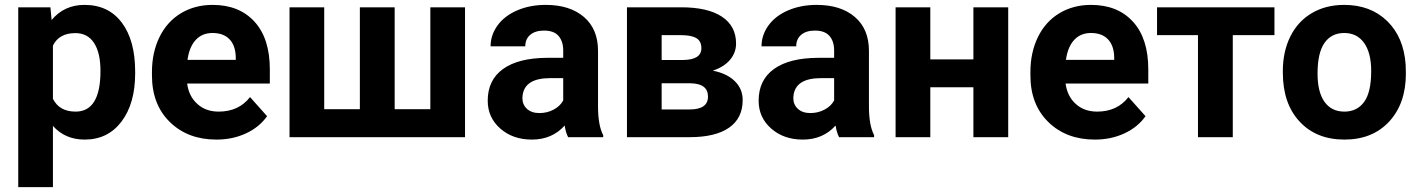

<svg xmlns="http://www.w3.org/2000/svg" viewBox="-20 -558 5771 781"><path d="M529.8 -259.3Q529.8 -137.2 474.4 -63.7Q418.9 9.8 324.7 9.8Q244.6 9.8 195.3 -45.9V203.1H54.2V-528.3H185.1L189.9 -476.6Q241.2 -538.1 323.7 -538.1Q421.4 -538.1 475.6 -465.8Q529.8 -393.6 529.8 -266.6ZM388.7 -269.5Q388.7 -343.3 362.5 -383.3Q336.4 -423.3 286.6 -423.3Q220.2 -423.3 195.3 -372.6V-156.2Q221.2 -104 287.6 -104Q388.7 -104 388.7 -269.5Z M860.4 9.8Q744.1 9.8 671.1 -61.5Q598.1 -132.8 598.1 -251.5V-265.1Q598.1 -344.7 628.9 -407.5Q659.7 -470.2 716.1 -504.2Q772.5 -538.1 844.7 -538.1Q953.1 -538.1 1015.4 -469.7Q1077.6 -401.4 1077.6 -275.9V-218.3H741.2Q748 -166.5 782.5 -135.3Q816.9 -104 869.6 -104Q951.2 -104 997.1 -163.1L1066.4 -85.4Q1034.7 -40.5 980.5 -15.4Q926.3 9.8 860.4 9.8ZM844.2 -423.8Q802.2 -423.8 776.1 -395.5Q750 -367.2 742.7 -314.5H939V-325.7Q938 -372.6 913.6 -398.2Q889.2 -423.8 844.2 -423.8Z M1298.8 -528.3V-113.8H1443.8V-528.3H1585.4V-113.8H1730.5V-528.3H1871.6V0H1157.7V-528.3Z M2291 0Q2281.2 -19 2276.9 -47.4Q2225.6 9.8 2143.6 9.8Q2065.9 9.8 2014.9 -35.2Q1963.9 -80.1 1963.9 -148.4Q1963.9 -232.4 2026.1 -277.3Q2088.4 -322.3 2206.1 -322.8H2271V-353Q2271 -389.6 2252.2 -411.6Q2233.4 -433.6 2192.9 -433.6Q2157.2 -433.6 2137 -416.5Q2116.7 -399.4 2116.7 -369.6H1975.6Q1975.6 -415.5 2003.9 -454.6Q2032.2 -493.7 2084 -515.9Q2135.7 -538.1 2200.2 -538.1Q2297.9 -538.1 2355.2 -489Q2412.6 -439.9 2412.6 -351.1V-122.1Q2413.1 -46.9 2433.6 -8.3V0ZM2174.3 -98.1Q2205.6 -98.1 2231.9 -112.1Q2258.3 -126 2271 -149.4V-240.2H2218.3Q2112.3 -240.2 2105.5 -167L2105 -158.7Q2105 -132.3 2123.5 -115.2Q2142.1 -98.1 2174.3 -98.1Z M2530.3 0V-528.3H2751Q2858.9 -528.3 2916.5 -490.2Q2974.1 -452.1 2974.1 -380.9Q2974.1 -344.2 2950 -315.2Q2925.8 -286.1 2879.4 -270.5Q2936 -259.8 2968.5 -228.3Q3001 -196.8 3001 -150.9Q3001 -77.1 2945.6 -38.6Q2890.1 0 2784.7 0ZM2671.4 -219.2V-112.8H2785.2Q2859.9 -112.8 2859.9 -165Q2859.9 -218.3 2788.6 -219.2ZM2671.4 -314H2758.8Q2833 -314.9 2833 -361.8Q2833 -390.6 2812.7 -402.8Q2792.5 -415 2751 -415H2671.4Z M3393.1 0Q3383.3 -19 3378.9 -47.4Q3327.6 9.8 3245.6 9.8Q3168 9.8 3116.9 -35.2Q3065.9 -80.1 3065.9 -148.4Q3065.9 -232.4 3128.2 -277.3Q3190.4 -322.3 3308.1 -322.8H3373V-353Q3373 -389.6 3354.2 -411.6Q3335.4 -433.6 3294.9 -433.6Q3259.3 -433.6 3239 -416.5Q3218.8 -399.4 3218.8 -369.6H3077.6Q3077.6 -415.5 3106 -454.6Q3134.3 -493.7 3186 -515.9Q3237.8 -538.1 3302.2 -538.1Q3399.9 -538.1 3457.3 -489Q3514.6 -439.9 3514.6 -351.1V-122.1Q3515.1 -46.9 3535.6 -8.3V0ZM3276.4 -98.1Q3307.6 -98.1 3334 -112.1Q3360.4 -126 3373 -149.4V-240.2H3320.3Q3214.4 -240.2 3207.5 -167L3207 -158.7Q3207 -132.3 3225.6 -115.2Q3244.1 -98.1 3276.4 -98.1Z M4081.1 0H3939.5V-203.1H3764.2V0H3623V-528.3H3764.2V-316.4H3939.5V-528.3H4081.1Z M4433.6 9.8Q4317.4 9.8 4244.4 -61.5Q4171.4 -132.8 4171.4 -251.5V-265.1Q4171.4 -344.7 4202.1 -407.5Q4232.9 -470.2 4289.3 -504.2Q4345.7 -538.1 4418 -538.1Q4526.4 -538.1 4588.6 -469.7Q4650.9 -401.4 4650.9 -275.9V-218.3H4314.5Q4321.3 -166.5 4355.7 -135.3Q4390.1 -104 4442.9 -104Q4524.4 -104 4570.3 -163.1L4639.6 -85.4Q4607.9 -40.5 4553.7 -15.4Q4499.5 9.8 4433.6 9.8ZM4417.5 -423.8Q4375.5 -423.8 4349.4 -395.5Q4323.2 -367.2 4315.9 -314.5H4512.2V-325.7Q4511.2 -372.6 4486.8 -398.2Q4462.4 -423.8 4417.5 -423.8Z M5164.1 -415H4994.6V0H4853V-415H4686.5V-528.3H5164.1Z M5198.2 -269Q5198.2 -347.7 5228.5 -409.2Q5258.8 -470.7 5315.7 -504.4Q5372.6 -538.1 5447.8 -538.1Q5554.7 -538.1 5622.3 -472.7Q5689.9 -407.2 5697.8 -294.9L5698.7 -258.8Q5698.7 -137.2 5630.9 -63.7Q5563 9.8 5448.7 9.8Q5334.5 9.8 5266.4 -63.5Q5198.2 -136.7 5198.2 -262.7ZM5339.4 -258.8Q5339.4 -183.6 5367.7 -143.8Q5396 -104 5448.7 -104Q5500 -104 5528.8 -143.3Q5557.6 -182.6 5557.6 -269Q5557.6 -342.8 5528.8 -383.3Q5500 -423.8 5447.8 -423.8Q5396 -423.8 5367.7 -383.5Q5339.4 -343.3 5339.4 -258.8Z"/></svg>

Font: SteelSelectRoboto
Style: Roboto-Bold
Weight: 700
Designer: Google
Version: Version 2.137; 2017